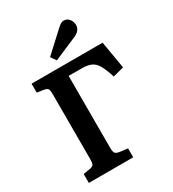

<svg xmlns="http://www.w3.org/2000/svg" viewBox="-220 -1054 1055 1173"><g transform="rotate(-30 307.5 -468.0)"><path d="M55 0V-63L104 -71Q125 -75 130 -86Q135 -97 135 -122V-582Q135 -606 129.5 -616Q124 -626 102 -630L55 -637V-700H556L589 -507L512 -487Q493 -546 475.5 -576Q458 -606 432.5 -617Q407 -628 366 -628H275V-120Q275 -94 281.5 -84Q288 -74 311 -70L368 -63V0ZM260 -746 234 -784 373 -912Q398 -936 416 -936Q441 -936 455.5 -917Q470 -898 470 -876Q470 -835 421 -815Z"/></g></svg>

Font: Literata 12pt SemiBold
Style: Regular
Weight: 600
Designer: Latin by Veronika Burian and Jose Scaglione. Greek by Irene Vlachou. Cyrillic by Vera Evstafieva.
Foundry: TypeTogether
Version: Version 3.002